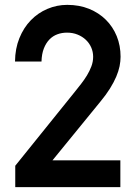

<svg xmlns="http://www.w3.org/2000/svg" viewBox="-20 -773 577 793"><path d="M394 -352.5 196.8 -110.8H477.1V0H43V-88.4L290 -395Q301.8 -409.7 314.9 -426.5Q328.1 -443.4 339.1 -461.4Q350.1 -479.5 357.4 -498.8Q364.7 -518.1 364.7 -538.6Q364.7 -558.6 356.9 -576.7Q349.1 -594.7 334.7 -608.4Q320.3 -622.1 300.5 -630.1Q280.8 -638.2 256.8 -638.2Q235.4 -638.2 216.8 -631.3Q198.2 -624.5 184.1 -609.9Q169.9 -595.2 161.1 -572.8Q152.3 -550.3 151.4 -519H42Q42.5 -572.3 60.1 -615.5Q77.6 -658.7 107.2 -689.2Q136.7 -719.7 175.8 -736.3Q214.8 -752.9 257.8 -752.9Q307.1 -752.9 347.7 -736.6Q388.2 -720.2 417.2 -691.4Q446.3 -662.6 462.2 -623.5Q478 -584.5 478 -538.6Q478 -520 473.9 -499.5Q469.7 -479 460 -456.1Q450.2 -433.1 434.1 -407.2Q418 -381.3 394 -352.5Z"/></svg>

Font: Twentytwelve Slab
Style: TwentytwelveSlab
Weight: 700
Designer: Domenico Catapano
Version: Version 1.00 2012